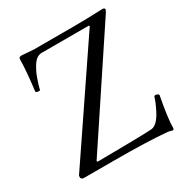

<svg xmlns="http://www.w3.org/2000/svg" viewBox="-160 -793 894 934"><g transform="rotate(-30 287.0 -326.0)"><path d="M545.9 16.1Q529.8 11.2 519 9.8Q410.6 0 227.1 0H56.2Q38.1 0 38.1 -14.2Q38.1 -22.9 43 -27.8L448.2 -626L444.8 -629.9H180.2Q154.3 -629.9 133.8 -602.1Q112.8 -570.3 102.1 -540Q86.4 -496.6 83 -478Q82.5 -475.1 76.4 -475.1Q70.3 -475.1 64.5 -477.1Q58.6 -479 59.1 -481.9Q73.2 -596.2 73.2 -653.8Q73.2 -662.1 77.1 -665Q81.1 -668 89.8 -668Q154.3 -663.1 154.8 -663.1H374Q450.7 -663.1 541 -667Q555.2 -667 555.2 -659.2Q555.2 -653.3 547.9 -642.1L148.9 -41L150.9 -35.2Q394.5 -37.1 456.1 -41Q489.7 -43.9 520 -103Q542 -146 548.8 -171.9Q551.3 -175.8 557.1 -175.8Q563 -175.8 569.1 -172.1Q575.2 -168.5 574.2 -164.1Q551.8 -46.4 551.8 4.9Q551.8 13.2 545.9 16.1Z"/></g></svg>

Font: Junicode SmCond
Style: Regular
Weight: 400
Width: 4
Designer: Peter S. Baker
Version: Version 2.206